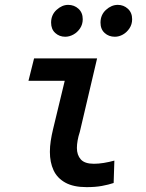

<svg xmlns="http://www.w3.org/2000/svg" viewBox="-20 -762 600 789"><path d="M336 7Q282 7 248.5 -11.5Q215 -30 200 -62.5Q185 -95 185 -138Q185 -160 188.5 -183Q192 -206 198 -231L246 -430H97L120 -522H379L308 -220Q302 -202 299 -185Q296 -168 296 -154Q296 -125 312 -107Q328 -89 366 -89Q385 -89 406.5 -92.5Q428 -96 450 -102L447 -10Q426 -3 399 2Q372 7 336 7ZM248 -611Q224 -611 207 -626.5Q190 -642 190 -669Q190 -701 212.5 -721.5Q235 -742 260 -742Q285 -742 302.5 -726Q320 -710 320 -683Q320 -662 309 -645.5Q298 -629 281.5 -620Q265 -611 248 -611ZM452 -611Q427 -611 410 -626.5Q393 -642 393 -669Q393 -701 415.5 -721.5Q438 -742 464 -742Q488 -742 505.5 -726Q523 -710 523 -683Q523 -662 512 -645.5Q501 -629 485 -620Q469 -611 452 -611Z"/></svg>

Font: Ubuntu Sans Mono Medium
Style: Italic
Weight: 500
Italic angle: -13.5°
Monospace: yes
Designer: Dalton Maag Ltd
Foundry: Dalton Maag Ltd
Version: Version 1.006